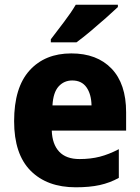

<svg xmlns="http://www.w3.org/2000/svg" viewBox="-20 -786 594 816"><path d="M283 -559Q392 -559 454 -494.5Q516 -430 516 -309V-231H200Q202 -173 231.5 -141.5Q261 -110 318 -110Q365 -110 404 -120Q443 -130 485 -152V-30Q447 -9 404 0.5Q361 10 302 10Q180 10 110 -60.5Q40 -131 40 -271Q40 -414 105.5 -486.5Q171 -559 283 -559ZM287 -444Q252 -444 229 -418.5Q206 -393 203 -338H369Q368 -386 347.5 -415Q327 -444 287 -444ZM481 -756Q462 -738 430.5 -710Q399 -682 365 -653.5Q331 -625 305 -606H196V-619Q221 -652 251.5 -692Q282 -732 302 -766H481Z"/></svg>

Font: Noto Sans Armenian SemiCondensed ExtraBold
Style: Regular
Weight: 800
Width: 4
Designer: Monotype Design Team
Foundry: Monotype Imaging Inc.
Version: Version 2.008; ttfautohint (v1.8.4.7-5d5b)